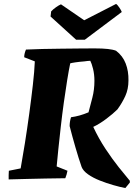

<svg xmlns="http://www.w3.org/2000/svg" viewBox="-20 -906 680 976"><path d="M24 6Q24 -5 24 -16Q24 -27 25 -38L85 -50Q95 -105 106.5 -177.5Q118 -250 128.5 -327Q139 -404 147 -474Q155 -544 157 -594L103 -615Q103 -625 105.5 -635Q108 -645 112 -654Q149 -656 195.5 -657Q242 -658 290.5 -658.5Q339 -659 383 -659.5Q427 -660 460 -660Q502 -660 528.5 -657Q555 -654 570 -648Q604 -622 619 -583Q634 -544 633 -497Q633 -453 617 -418Q601 -383 577 -350Q555 -328 520.5 -302Q486 -276 454 -261Q482 -201 516.5 -149Q551 -97 584 -55.5Q617 -14 640 13V22L617 50Q591 45 556 35Q521 25 487 11.5Q453 -2 428 -19.5Q403 -37 395 -57Q380 -100 363.5 -157Q347 -214 334 -265Q334 -288 341 -310Q363 -313 384.5 -319Q406 -325 430 -335Q439 -369 449.5 -409.5Q460 -450 460 -495Q460 -528 453 -556Q446 -584 439 -597Q432 -597 424.5 -596Q417 -595 409 -594Q383 -592 363 -589Q343 -586 337 -584Q330 -551 321.5 -498.5Q313 -446 304.5 -385Q296 -324 289 -262Q282 -200 276.5 -147Q271 -94 268 -60L323 -38Q321 -28 318.5 -19Q316 -10 312 0Q257 1 211.5 1.5Q166 2 121 3.5Q76 5 24 6ZM367 -704 237 -822 240 -848Q250 -859 265 -869.5Q280 -880 290 -884L408 -803L570 -886Q577 -882 587 -867Q597 -852 599 -845L411 -704Z"/></svg>

Font: Labrada ExtraBold
Style: Italic
Weight: 800
Italic angle: -7°
Designer: Mercedes Jáuregui
Foundry: Omnibus-Type Team
Version: Version 1.000; ttfautohint (v1.8.4.7-5d5b)